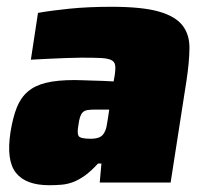

<svg xmlns="http://www.w3.org/2000/svg" viewBox="-20 -538 607 566"><path d="M125 8Q56 8 27 -28.5Q-2 -65 11 -149Q18 -192 29.5 -221Q41 -250 62 -268Q83 -286 116 -294Q149 -302 200 -302Q208 -302 221.5 -301.5Q235 -301 251.5 -300.5Q268 -300 284.5 -299.5Q301 -299 315 -298L318 -315Q321 -335 319.5 -345.5Q318 -356 308 -361Q298 -366 277 -367Q256 -368 220 -368Q202 -368 177 -367Q152 -366 129 -365Q106 -364 89.5 -363Q73 -362 71 -362L92 -500Q131 -507 186 -512.5Q241 -518 309 -518Q399 -518 448 -504Q497 -490 518 -463Q539 -436 538.5 -395.5Q538 -355 530 -302L483 0H274L279 -56H269Q249 -34 231 -21Q213 -8 196 -1.5Q179 5 161.5 6.5Q144 8 125 8ZM247 -129Q264 -129 273.5 -133.5Q283 -138 288 -148Q292 -155 294 -164.5Q296 -174 298 -188L302 -215H262Q247 -215 238 -213.5Q229 -212 224 -207Q219 -202 216 -193Q213 -184 211 -168Q207 -146 211.5 -137.5Q216 -129 247 -129Z"/></svg>

Font: Azeri Sans Black
Style: Italic
Weight: 900
Designer: Hector Gatti & Omnibus-Type (original fonts) / Cristiano Sobral (main changes and remastering)
Foundry: Omnibus-Type
Version: Version 0.07;August 21, 2020;FontCreator 13.0.0.2681 64-bit;